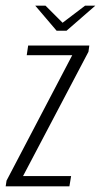

<svg xmlns="http://www.w3.org/2000/svg" viewBox="-40 -655 355 675"><path d="M-20 0 -17 -20 214 -461H54L59 -495H274L271 -473L41 -36H210L204 0ZM159 -547 84 -635H120L180 -575L259 -635H295L194 -547Z"/></svg>

Font: Alumni Sans Thin Light
Style: Italic
Weight: 300
Italic angle: -8°
Version: Version 1.016